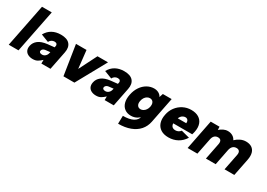

<svg xmlns="http://www.w3.org/2000/svg" viewBox="3 -1656 3877 2793"><g transform="rotate(30 1941.5 -260.0)"><path d="M143 -720H307L164 0H0Z M548 0 549 -62Q516 -31 484 -12Q452 7 404 7Q360 7 326.5 -9.5Q293 -26 277.5 -58Q262 -90 271 -136Q283 -198 335 -238Q387 -278 484 -289L597 -301L603 -330Q605 -344 594.5 -358.5Q584 -373 555 -373Q529 -373 507 -359Q485 -345 473 -320L343 -370Q380 -438 442 -472.5Q504 -507 587 -507Q692 -507 736.5 -455Q781 -403 763 -312L701 0ZM578 -209 499 -200Q476 -197 461 -185Q446 -173 443 -156Q439 -139 452 -128Q465 -117 491 -117Q511 -117 528.5 -126.5Q546 -136 558.5 -154Q571 -172 576 -199Z M1018 -500 1051 -200 1202 -500H1379L1103 0H919L841 -500Z M1611 0 1612 -62Q1579 -31 1547 -12Q1515 7 1467 7Q1423 7 1389.5 -9.5Q1356 -26 1340.5 -58Q1325 -90 1334 -136Q1346 -198 1398 -238Q1450 -278 1547 -289L1660 -301L1666 -330Q1668 -344 1657.5 -358.5Q1647 -373 1618 -373Q1592 -373 1570 -359Q1548 -345 1536 -320L1406 -370Q1443 -438 1505 -472.5Q1567 -507 1650 -507Q1755 -507 1799.5 -455Q1844 -403 1826 -312L1764 0ZM1641 -209 1562 -200Q1539 -197 1524 -185Q1509 -173 1506 -156Q1502 -139 1515 -128Q1528 -117 1554 -117Q1574 -117 1591.5 -126.5Q1609 -136 1621.5 -154Q1634 -172 1639 -199Z M2300 -500H2448L2363 -71Q2346 14 2293 74.5Q2240 135 2153.5 167.5Q2067 200 1952 200L1955 66Q2061 66 2122.5 34Q2184 2 2197 -59V-61L2227 -80Q2198 -45 2153.5 -19Q2109 7 2053 7Q1991 7 1948 -24.5Q1905 -56 1888.5 -113.5Q1872 -171 1888 -250Q1904 -330 1943.5 -387.5Q1983 -445 2038 -476Q2093 -507 2155 -507Q2185 -507 2210 -497.5Q2235 -488 2252.5 -472.5Q2270 -457 2279 -437ZM2065 -250Q2055 -203 2073 -174Q2091 -145 2129 -145Q2151 -145 2173 -157.5Q2195 -170 2211.5 -193.5Q2228 -217 2235 -250Q2241 -284 2234 -307Q2227 -330 2210 -342Q2193 -354 2171 -354Q2146 -354 2124 -341Q2102 -328 2086.5 -304.5Q2071 -281 2065 -250Z M2683 7Q2605 7 2554 -25.5Q2503 -58 2483 -117Q2463 -176 2479 -255Q2493 -329 2536 -386Q2579 -443 2641.5 -475Q2704 -507 2777 -507Q2853 -507 2903 -476.5Q2953 -446 2972.5 -390Q2992 -334 2977 -259Q2975 -248 2971.5 -235Q2968 -222 2963 -206H2644Q2645 -183 2654 -166.5Q2663 -150 2680 -141.5Q2697 -133 2720 -133Q2746 -133 2768 -144Q2790 -155 2806 -176L2947 -139Q2903 -68 2835 -30.5Q2767 7 2683 7ZM2807 -302Q2810 -323 2804 -339Q2798 -355 2784.5 -364Q2771 -373 2752 -372Q2733 -371 2715.5 -362Q2698 -353 2685 -337.5Q2672 -322 2665 -302Z M3104 -500H3252L3254 -447Q3283 -473 3318 -490Q3353 -507 3392 -507Q3436 -507 3471 -487Q3506 -467 3524 -430Q3558 -463 3602.5 -485Q3647 -507 3696 -507Q3755 -507 3793.5 -481.5Q3832 -456 3846 -408Q3860 -360 3847 -292L3789 0H3625L3679 -272Q3687 -313 3672 -334.5Q3657 -356 3622 -356Q3586 -356 3562 -333.5Q3538 -311 3529 -268L3476 0H3312L3366 -272Q3374 -313 3360.5 -334.5Q3347 -356 3312 -356Q3276 -356 3253.5 -334Q3231 -312 3223 -271L3169 0H3005Z"/></g></svg>

Font: Albert Sans Black
Style: Italic
Weight: 900
Italic angle: -11.25°
Designer: Andreas Rasmussen
Foundry: a.Foundry
Version: Version 1.025